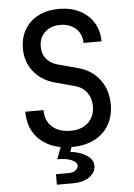

<svg xmlns="http://www.w3.org/2000/svg" viewBox="-62 -786 724 1038"><g transform="rotate(-5 300.0 -267.0)"><path d="M204 206V149H275Q297 149 311 137.5Q325 126 325 113Q325 95 297 82Q269 69 218 69L242 5Q162 -10 115 -64Q68 -118 68 -202H167Q167 -144 204 -111Q241 -78 304 -78Q364 -78 399.5 -111.5Q435 -145 435 -201Q435 -243 412 -274.5Q389 -306 347 -317L239 -346Q168 -366 126.5 -418.5Q85 -471 85 -543Q85 -602 111.5 -646.5Q138 -691 186 -715.5Q234 -740 297 -740Q361 -740 409.5 -715.5Q458 -691 485 -647Q512 -603 512 -545H414Q414 -593 381.5 -623Q349 -653 297 -653Q245 -653 213.5 -623Q182 -593 182 -545Q182 -506 203 -479.5Q224 -453 262 -442L373 -412Q448 -392 490 -335.5Q532 -279 532 -201Q532 -137 504 -89.5Q476 -42 424.5 -16Q373 10 304 10Q302 10 301 10L292 36Q319 38 347.5 48.5Q376 59 395.5 77Q415 95 415 122Q415 157 381.5 181.5Q348 206 292 206Z"/></g></svg>

Font: JetBrainsMono NFM Medium
Style: Regular
Weight: 500
Monospace: yes
Designer: Philipp Nurullin, Konstantin Bulenkov
Foundry: JetBrains
Version: Version 2.304; ttfautohint (v1.8.4.7-5d5b);Nerd Fonts 3.3.0